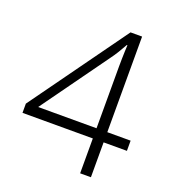

<svg xmlns="http://www.w3.org/2000/svg" viewBox="-131 -820 833 921"><g transform="rotate(20 285.5 -359.0)"><path d="M556 -178H437V0H382V-178H23V-225L378 -718H437V-230H556ZM382 -495Q382 -524 382 -546Q382 -568 382.5 -586Q383 -604 383.5 -621Q384 -638 385 -655H382Q369 -632 357 -612Q345 -592 328 -569L84 -230H382Z"/></g></svg>

Font: Noto Sans Georgian Light
Style: Regular
Weight: 300
Version: Version 2.002